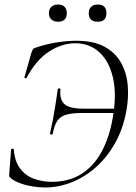

<svg xmlns="http://www.w3.org/2000/svg" viewBox="-20 -816 600 848"><path d="M179 12Q153 12 124.5 7.5Q96 3 71 -6Q46 -15 30 -27Q23 -33 21.5 -36.5Q20 -40 21 -50L29 -156Q29 -158 35 -159Q41 -160 41 -156Q45 -103 69 -71.5Q93 -40 130 -26.5Q167 -13 209 -13Q284 -13 338.5 -47Q393 -81 428 -144.5Q463 -208 478 -296Q496 -399 479 -472.5Q462 -546 418.5 -585.5Q375 -625 312 -625Q254 -625 197 -588.5Q140 -552 98 -473Q96 -469 91.5 -470.5Q87 -472 88 -475L118 -581Q123 -594 125 -598Q127 -602 136 -605Q186 -622 232.5 -629Q279 -636 316 -636Q393 -636 441 -610Q489 -584 514 -540Q539 -496 544 -440.5Q549 -385 538 -326Q523 -245 487.5 -182.5Q452 -120 402.5 -76.5Q353 -33 295.5 -10.5Q238 12 179 12ZM213 -225Q212 -221 206 -222Q200 -223 201 -227Q209 -263 213 -284Q217 -305 221 -330Q225 -351 228 -373Q231 -395 235 -421Q236 -426 242 -425.5Q248 -425 247 -420Q242 -381 262.5 -358.5Q283 -336 350 -336H509L505 -317H344Q301 -317 274.5 -310Q248 -303 234 -283.5Q220 -264 213 -225ZM236 -720Q218 -720 207 -730Q196 -740 196 -758Q196 -776 207 -786Q218 -796 236 -796Q255 -796 265 -786Q275 -776 275 -758Q275 -720 236 -720ZM412 -720Q372 -720 372 -758Q372 -776 382.5 -786Q393 -796 412 -796Q450 -796 450 -758Q450 -720 412 -720Z"/></svg>

Font: Cormorant Garamond Light
Style: Italic
Weight: 300
Italic angle: -10°
Designer: Christian Thalmann (Catharsis Fonts)
Foundry: Catharsis Fonts
Version: Version 4.001